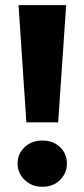

<svg xmlns="http://www.w3.org/2000/svg" viewBox="-20 -720 329 748"><path d="M82.7 -243.3 52.2 -700H237.7L206.6 -243.3ZM144.9 7.6Q103.2 7.6 75.9 -19.2Q48.5 -45.9 48.5 -82.8Q48.5 -120.8 75.9 -146.6Q103.2 -172.5 144.9 -172.5Q187.6 -172.5 214.2 -146.6Q240.7 -120.8 240.7 -82.8Q240.7 -45.9 214.2 -19.2Q187.6 7.6 144.9 7.6Z"/></svg>

Font: Montserrat Thin
Style: Regular
Weight: 100
Designer: Julieta Ulanovsky
Foundry: Julieta Ulanovsky
Version: Version 9.000